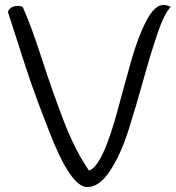

<svg xmlns="http://www.w3.org/2000/svg" viewBox="-20 -735 713 779"><path d="M12 -687Q21 -711 54 -711Q64 -711 72 -707Q106 -632 150 -496Q194 -360 239.5 -242Q285 -124 341 -43Q396 -59 459 -294Q485 -391 512 -487Q539 -583 573 -649Q607 -715 643 -715Q657 -715 673 -707Q647 -682 618 -596Q589 -510 561 -408.5Q533 -307 501.5 -207.5Q470 -108 426.5 -42Q383 24 334 24Q266 24 178 -206Q131 -326 107 -395.5Q83 -465 51.5 -564.5Q20 -664 12 -687Z"/></svg>

Font: Handlee
Style: Regular
Weight: 400
Designer: Joe Prince
Foundry: Joe Prince
Version: Version 1.001